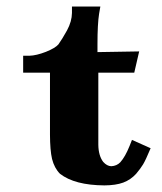

<svg xmlns="http://www.w3.org/2000/svg" viewBox="-20 -560 496 587"><path d="M405.5 -402.8 278 -400.7V-424.8C278 -466.3 279.7 -497.4 283 -518.1L286.8 -540H200V-520.5C199.8 -503.2 194.8 -485.4 184.8 -466.9C174.8 -448.8 166 -434.6 158.5 -424.2C151.9 -416.6 139.1 -409.1 120.3 -401.5C100.7 -393.9 84 -390 70.3 -389.6H50.8V-337.9H132.8V-148.4C132.9 -116.7 135 -91.9 139.1 -74.1C143.8 -55.5 151.8 -40.4 163.3 -28.8C193.2 -5.5 238.5 6.4 299.1 6.8C322.4 6.7 341.6 3.8 356.8 -1.8C372 -7.5 385.2 -16.5 396.4 -28.9C405.1 -39.2 412.1 -48.7 417.4 -57.4C422.7 -66.1 430.4 -82.6 440.5 -106.8L383.5 -132.3L376.1 -113.7C367.3 -91.7 357.8 -75.1 347.8 -63.9C340.5 -56.4 331.4 -52.4 320.3 -51.8C311.4 -52 303.2 -56.5 295.5 -65.1C285.9 -77.7 280.9 -95.2 280.6 -117.4V-337.9H390.5Z"/></svg>

Font: Bentham
Style: Bold
Weight: 700
Version: Version 002.001